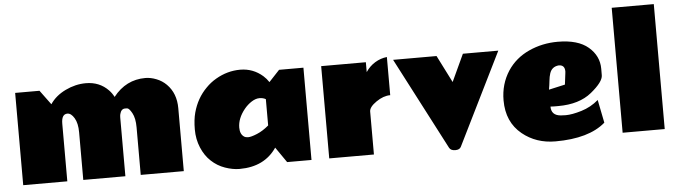

<svg xmlns="http://www.w3.org/2000/svg" viewBox="-50 -1031 4437 1258"><g transform="rotate(-5 2168.5 -402.0)"><path d="M706.1 -523.9Q789.1 -629.9 917 -629.9Q952.1 -629.9 989.5 -615.2Q1026.9 -600.6 1054.7 -572.8Q1115.2 -512.2 1115.2 -414.1V0H832V-313Q832 -373 813 -407.5Q793.9 -441.9 780.8 -442.1Q767.6 -442.4 767.6 -442.4Q741.7 -442.4 733.4 -408.2Q731 -398.4 731 -386.2V0H454.1V-313Q454.1 -373 433.3 -407.5Q412.6 -441.9 388.2 -441.9Q349.1 -441.9 349.1 -378.9V0H59.1V-606.9H219.2L289.1 -512.2Q324.7 -565.9 390.9 -597.9Q457 -629.9 525.9 -629.9Q615.2 -629.9 673.8 -569.3Q692.9 -549.8 706.1 -523.9Z M1296.4 -54.2Q1257.3 -90.3 1234.1 -145.8Q1210.9 -201.2 1210.9 -265.1Q1210.9 -329.1 1223.6 -376Q1249 -469.2 1312.5 -532.7Q1342.8 -564 1379.9 -585.4Q1456.1 -629.9 1540.8 -629.9Q1625.5 -629.9 1689.5 -573.7Q1710 -555.7 1725.1 -532.2L1794.9 -606.9H1955.1V0H1794.9L1725.1 -101.1Q1645 17.1 1482.4 17.6Q1481.4 17.6 1480 17.6Q1436 17.6 1385.7 0Q1335.4 -17.6 1296.4 -54.2ZM1691.9 -422.9Q1674.3 -433.1 1649.9 -433.1Q1625.5 -433.1 1598.4 -415.8Q1571.3 -398.4 1549.8 -372.1Q1502 -313 1502 -252Q1502 -209 1528.3 -191.4Q1539.1 -184.6 1554.7 -184.6Q1574.7 -184.6 1613.8 -200.7Q1652.8 -216.8 1691.9 -250Z M2505.9 -377.9Q2460.9 -377.9 2413.6 -345.2Q2366.2 -312.5 2365.7 -283.2V0H2071.8V-606.9H2365.7V-542Q2390.6 -579.6 2427.5 -602.1Q2464.4 -624.5 2505.9 -628.9Z M2920.9 -428.2 3003.9 -606.9H3236.8L2937.5 -1Q2928.7 18.1 2899.4 18.1Q2870.1 18.1 2859.9 -1L2544.9 -606.9H2830.6Z M3596.7 -210.9Q3596.7 -210.9 3569.8 -210.9Q3557.1 -210.9 3545.4 -211.9Q3545.4 -153.8 3607.4 -148.4Q3624.5 -147 3640.6 -147Q3682.1 -147 3744.9 -166Q3807.6 -185.1 3857.4 -228L3887.7 -76.2Q3778.8 18.1 3558.6 18.1Q3432.1 18.1 3341.3 -55.7Q3242.7 -136.2 3242.7 -278.8Q3242.7 -386.2 3298.3 -471.7Q3350.1 -549.8 3438.5 -590.3Q3526.9 -630.9 3629.4 -630.9Q3762.2 -630.9 3830.3 -572.8Q3898.4 -514.6 3898.4 -429.7Q3898.4 -429.7 3898.2 -386.7Q3897.9 -343.8 3816.4 -277.3Q3734.9 -210.9 3596.7 -210.9ZM3662.6 -433.1Q3662.6 -476.1 3622.6 -476.1Q3576.7 -471.7 3563 -428.7Q3556.2 -408.2 3553.5 -381.1Q3550.8 -354 3545.4 -323.2L3652.3 -347.2L3661.6 -421.9Z M4278.3 0H4001.5V-821.8H4278.3Z"/></g></svg>

Font: Fz Rammetto One
Style: Regular
Weight: 400
Designer: Vernon Adams
Foundry: Vernon Adams
Version: Vit hóa bi c Thuy @ FontZin.Com